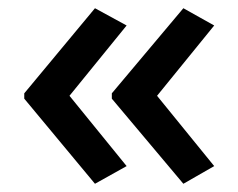

<svg xmlns="http://www.w3.org/2000/svg" viewBox="-20 -500 580 467"><path d="M39 -273 211 -480 288 -438 149 -267 288 -96 211 -53 39 -260ZM252 -273 426 -480 501 -438 362 -267 501 -96 426 -53 252 -260Z"/></svg>

Font: Noto Sans Lao Medium
Style: Regular
Weight: 500
Designer: Monotype Design Team
Foundry: Monotype Imaging Inc.
Version: Version 2.003; ttfautohint (v1.8.4.7-5d5b)